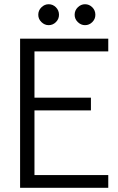

<svg xmlns="http://www.w3.org/2000/svg" viewBox="-20 -888 557 908"><path d="M75 0V-705H492V-645H126L143 -662V-42L126 -60H492V0ZM117 -366V-426H410V-366ZM210 -769Q191 -769 176 -783.5Q161 -798 161 -818Q161 -839 176 -853.5Q191 -868 210 -868Q230 -868 244.5 -853.5Q259 -839 259 -818Q259 -798 244.5 -783.5Q230 -769 210 -769ZM382 -769Q363 -769 348 -783.5Q333 -798 333 -818Q333 -839 348 -853.5Q363 -868 382 -868Q402 -868 416.5 -853.5Q431 -839 431 -818Q431 -798 416.5 -783.5Q402 -769 382 -769Z"/></svg>

Font: TikTok Sans Light
Style: Regular
Weight: 300
Version: Version 4.000